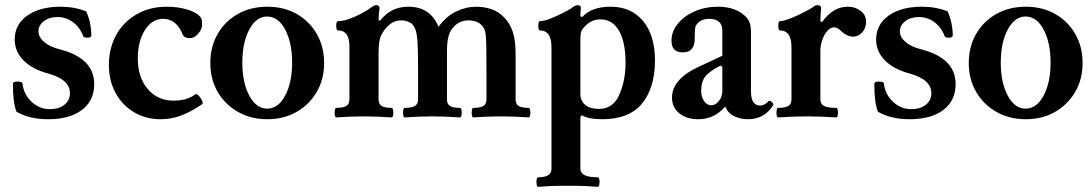

<svg xmlns="http://www.w3.org/2000/svg" viewBox="-20 -451 4231 744"><path d="M167 11Q94 11 44 -18Q30 -52 30 -126Q30 -135 47 -135Q67 -135 67 -127Q72 -85 102.5 -56.5Q133 -28 173 -28Q208 -28 229.5 -45Q251 -62 251 -90Q251 -143 167 -166Q104 -183 70.5 -217.5Q37 -252 37 -298Q37 -356 85.5 -390.5Q134 -425 215 -425Q268 -425 314 -407Q325 -382 329.5 -358.5Q334 -335 334 -314Q334 -305 319 -305Q305 -305 303 -310Q290 -345 263 -365Q236 -385 203 -385Q171 -385 150 -369Q129 -353 129 -330Q129 -307 151.5 -288Q174 -269 211 -260Q345 -226 345 -125Q345 -61 297.5 -25Q250 11 167 11Z M603 11Q545 11 499.5 -16Q454 -43 428 -90.5Q402 -138 402 -199Q402 -265 430.5 -316Q459 -367 510 -396Q561 -425 626 -425Q673 -425 710.5 -412.5Q748 -400 760 -380Q763 -374 763 -354Q763 -338 748 -320.5Q733 -303 716 -303Q694 -303 688 -317Q664 -378 612 -378Q569 -378 541.5 -334.5Q514 -291 514 -224Q514 -151 552.5 -106Q591 -61 653 -61Q705 -61 736 -85Q742 -89 750 -80.5Q758 -72 763 -61Q768 -50 763 -47Q719 -17 681 -3Q643 11 603 11Z M1016 11Q952 11 902 -17.5Q852 -46 823.5 -95Q795 -144 795 -207Q795 -270 823.5 -319.5Q852 -369 902 -397Q952 -425 1016 -425Q1080 -425 1129.5 -397Q1179 -369 1207.5 -319.5Q1236 -270 1236 -207Q1236 -144 1207.5 -95Q1179 -46 1129.5 -17.5Q1080 11 1016 11ZM1015 -30Q1058 -30 1085 -80.5Q1112 -131 1112 -208Q1112 -286 1085 -336.5Q1058 -387 1015 -387Q973 -387 946 -336.5Q919 -286 919 -208Q919 -131 946 -80.5Q973 -30 1015 -30Z M1283 4Q1279 4 1277.5 -5Q1276 -14 1277.5 -23.5Q1279 -33 1283 -33Q1309 -33 1321.5 -40Q1334 -47 1334 -66V-272Q1334 -333 1290 -333Q1285 -333 1283.5 -342Q1282 -351 1283.5 -360Q1285 -369 1290 -369Q1309 -369 1334 -378Q1359 -387 1382 -399.5Q1405 -412 1418 -422Q1430 -431 1438 -431Q1451 -431 1451 -418Q1447 -399 1447 -373L1453 -371Q1494 -425 1562 -425Q1648 -425 1679 -347Q1709 -388 1747.5 -406.5Q1786 -425 1826 -425Q1854 -425 1882.5 -416Q1911 -407 1933 -384Q1956 -361 1967 -327.5Q1978 -294 1978 -242V-66Q1978 -47 1990.5 -40Q2003 -33 2028 -33Q2033 -33 2034.5 -23.5Q2036 -14 2034.5 -5Q2033 4 2028 4Q2001 2 1974.5 1Q1948 0 1921 0Q1894 0 1867.5 1Q1841 2 1814 4Q1810 4 1808.5 -5Q1807 -14 1808.5 -23.5Q1810 -33 1814 -33Q1840 -33 1852.5 -40Q1865 -47 1865 -66V-173Q1865 -234 1864.5 -267.5Q1864 -301 1862 -317Q1860 -333 1856 -340Q1839 -372 1795 -372Q1757 -372 1733 -341Q1722 -327 1717 -306Q1712 -285 1712 -249V-66Q1712 -47 1724.5 -40Q1737 -33 1762 -33Q1767 -33 1768.5 -23.5Q1770 -14 1768.5 -5Q1767 4 1762 4Q1736 2 1709 1Q1682 0 1655 0Q1629 0 1602 1Q1575 2 1548 4Q1544 4 1542.5 -5Q1541 -14 1542.5 -23.5Q1544 -33 1548 -33Q1574 -33 1587 -40Q1600 -47 1600 -66V-174Q1600 -238 1598.5 -275Q1597 -312 1592 -330Q1585 -355 1569 -363.5Q1553 -372 1536 -372Q1518 -372 1505.5 -366Q1493 -360 1481 -348Q1467 -334 1457 -314Q1447 -294 1447 -247V-66Q1447 -47 1459.5 -40Q1472 -33 1497 -33Q1502 -33 1503.5 -23.5Q1505 -14 1503.5 -5Q1502 4 1497 4Q1470 2 1443.5 1Q1417 0 1390 0Q1363 0 1336.5 1Q1310 2 1283 4Z M2066 273Q2061 273 2059.5 263.5Q2058 254 2059.5 245Q2061 236 2066 236Q2117 236 2117 203V-268Q2117 -333 2072 -333Q2068 -333 2066.5 -342Q2065 -351 2066.5 -360Q2068 -369 2072 -369Q2088 -369 2113 -379Q2138 -389 2161.5 -401Q2185 -413 2194 -419Q2199 -424 2206.5 -427.5Q2214 -431 2218 -431Q2231 -431 2231 -421Q2230 -413 2229.5 -404.5Q2229 -396 2229 -388L2236 -385Q2273 -425 2346 -425Q2426 -425 2472 -369.5Q2518 -314 2518 -217Q2518 -107 2464 -45Q2414 11 2314 11Q2260 11 2236 -4Q2229 -4 2229 8V203Q2229 219 2245 227.5Q2261 236 2296 236Q2301 236 2302.5 245Q2304 254 2302.5 263.5Q2301 273 2296 273Q2268 271 2249.5 270Q2231 269 2216 269Q2201 269 2181 269Q2162 269 2146.5 269Q2131 269 2112.5 270Q2094 271 2066 273ZM2300 -29Q2351 -29 2375 -74Q2404 -132 2404 -208Q2404 -288 2378.5 -332Q2353 -376 2306 -376Q2264 -376 2235 -335Q2229 -326 2229 -301V-87Q2229 -60 2248 -44.5Q2267 -29 2300 -29Z M2686 11Q2640 11 2612 -12Q2584 -35 2584 -73Q2584 -144 2687 -192L2779 -235V-332Q2779 -378 2728 -378Q2692 -378 2676 -351Q2672 -344 2672 -301Q2672 -248 2626 -248Q2582 -248 2582 -293Q2582 -329 2606.5 -359Q2631 -389 2672 -407Q2713 -425 2762 -425Q2818 -425 2855 -399Q2873 -386 2881.5 -371Q2890 -356 2890 -326V-97Q2890 -42 2926 -42Q2942 -42 2958 -59Q2963 -63 2971 -55.5Q2979 -48 2976 -43Q2942 11 2878 11Q2852 11 2827.5 0.5Q2803 -10 2790 -38Q2748 11 2686 11ZM2736 -43Q2753 -43 2766 -60Q2779 -77 2779 -97V-192L2772 -197Q2729 -175 2713 -154.5Q2697 -134 2697 -99Q2697 -75 2708.5 -59Q2720 -43 2736 -43Z M2995 4Q2991 4 2989.5 -5Q2988 -14 2989.5 -23.5Q2991 -33 2995 -33Q3021 -33 3034 -40Q3047 -47 3047 -66V-268Q3047 -333 3002 -333Q2998 -333 2996.5 -342Q2995 -351 2996.5 -360Q2998 -369 3002 -369Q3013 -369 3031.5 -375.5Q3050 -382 3070.5 -391.5Q3091 -401 3107.5 -410Q3124 -419 3131 -424Q3139 -431 3147 -431Q3161 -431 3162 -421Q3159 -394 3159 -368L3166 -366Q3208 -425 3265 -425Q3294 -425 3315 -409Q3336 -393 3336 -367Q3336 -342 3321 -325.5Q3306 -309 3286 -309Q3261 -309 3236 -334Q3225 -345 3212 -345Q3197 -345 3185 -330.5Q3173 -316 3166 -295.5Q3159 -275 3159 -255V-66Q3159 -47 3174 -40Q3189 -33 3220 -33Q3225 -33 3226.5 -23.5Q3228 -14 3226.5 -5Q3225 4 3220 4Q3192 2 3164 1Q3136 0 3108 0Q3080 0 3052 1Q3024 2 2995 4Z M3505 11Q3432 11 3382 -18Q3368 -52 3368 -126Q3368 -135 3385 -135Q3405 -135 3405 -127Q3410 -85 3440.5 -56.5Q3471 -28 3511 -28Q3546 -28 3567.5 -45Q3589 -62 3589 -90Q3589 -143 3505 -166Q3442 -183 3408.5 -217.5Q3375 -252 3375 -298Q3375 -356 3423.5 -390.5Q3472 -425 3553 -425Q3606 -425 3652 -407Q3663 -382 3667.5 -358.5Q3672 -335 3672 -314Q3672 -305 3657 -305Q3643 -305 3641 -310Q3628 -345 3601 -365Q3574 -385 3541 -385Q3509 -385 3488 -369Q3467 -353 3467 -330Q3467 -307 3489.5 -288Q3512 -269 3549 -260Q3683 -226 3683 -125Q3683 -61 3635.5 -25Q3588 11 3505 11Z M3955 11Q3891 11 3841 -17.5Q3791 -46 3762.5 -95Q3734 -144 3734 -207Q3734 -270 3762.5 -319.5Q3791 -369 3841 -397Q3891 -425 3955 -425Q4019 -425 4068.5 -397Q4118 -369 4146.5 -319.5Q4175 -270 4175 -207Q4175 -144 4146.5 -95Q4118 -46 4068.5 -17.5Q4019 11 3955 11ZM3954 -30Q3997 -30 4024 -80.5Q4051 -131 4051 -208Q4051 -286 4024 -336.5Q3997 -387 3954 -387Q3912 -387 3885 -336.5Q3858 -286 3858 -208Q3858 -131 3885 -80.5Q3912 -30 3954 -30Z"/></svg>

Font: Junicode
Style: Bold
Weight: 700
Designer: Peter S. Baker
Version: Version 2.100; ttfautohint (v1.8.4)